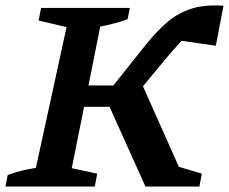

<svg xmlns="http://www.w3.org/2000/svg" viewBox="-41 -681 836 701"><path d="M-21 0 -13 -42Q36 -60 90 -68L202 -582L100 -606L109 -652H433L425 -611Q401 -602 376 -595.5Q351 -589 325 -584L282 -369H373L494 -521Q529 -564 566 -597Q603 -630 652.5 -647.5Q702 -665 775 -660L747 -514L622 -532Q611 -520 598.5 -506Q586 -492 573 -477L481 -366L612 -72L696 -47L687 0H490L359 -291H266L221 -67L314 -47L305 0Z"/></svg>

Font: Piazzolla SC SemiBold
Style: Italic
Weight: 600
Italic angle: -11.3°
Designer: Juan Pablo del Peral
Foundry: Huerta Tipografica
Version: Version 1.330